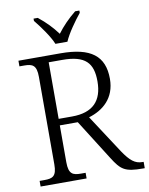

<svg xmlns="http://www.w3.org/2000/svg" viewBox="-99 -1002 832 1073"><g transform="rotate(-10 317.0 -465.5)"><path d="M263 -771H331C350 -816 396 -880 427 -918V-931H403C360 -896 327 -862 297 -822C267 -862 235 -896 191 -931H167V-918C198 -880 245 -816 263 -771ZM43 0H304V-32H278C232 -32 208 -41 208 -109V-318H310L454 -90C500 -17 521 0 624 0H634V-36H627C585 -36 558 -59 520 -115L377 -334C457 -358 529 -415 529 -526C529 -656 453 -714 282 -714H43V-682H70C117 -682 140 -672 140 -605V-109C140 -41 117 -32 70 -32H43ZM284 -355H208V-676H285C416 -676 458 -628 458 -524C458 -414 403 -355 284 -355Z"/></g></svg>

Font: Noto Serif Tamil Light
Style: Italic
Weight: 300
Italic angle: -12°
Designer: Indian Type Foundry, Tom Grace, and the Monotype Design Team
Foundry: Monotype Imaging Inc.
Version: Version 2.003